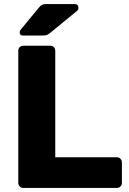

<svg xmlns="http://www.w3.org/2000/svg" viewBox="-20 -925 637 945"><path d="M95 0Q84 0 77 -7.5Q70 -15 70 -25V-675Q70 -686 77 -693Q84 -700 95 -700H227Q238 -700 245 -693Q252 -686 252 -675V-151H555Q566 -151 573 -143.5Q580 -136 580 -125V-25Q580 -15 573 -7.5Q566 0 555 0ZM93 -750Q77 -750 77 -766Q77 -774 82 -779L170 -886Q180 -898 187 -901.5Q194 -905 207 -905H347Q366 -905 366 -885Q366 -878 361 -873L228 -764Q220 -757 212 -753.5Q204 -750 190 -750Z"/></svg>

Font: Rubik
Style: Bold
Weight: 700
Designer: Hubert and Fischer
Foundry: Hubert and Fischer
Version: Version 2.300;gftools[0.9.30]